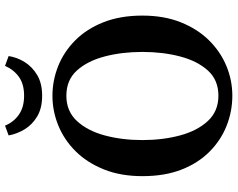

<svg xmlns="http://www.w3.org/2000/svg" viewBox="-108 -796 922 745"><g transform="rotate(-90 352.5 -424.0)"><path d="M353 17Q293 17 237 -5Q181 -27 136.5 -71Q92 -115 66.5 -180Q41 -245 41 -332Q41 -416 67 -481Q93 -546 137 -590.5Q181 -635 237 -658Q293 -681 353 -681Q412 -681 467.5 -659Q523 -637 567.5 -593Q612 -549 638 -483.5Q664 -418 664 -332Q664 -248 638 -183Q612 -118 568 -73.5Q524 -29 468.5 -6Q413 17 353 17ZM353 -37Q414 -37 451 -78Q488 -119 505.5 -186Q523 -253 523 -332Q523 -411 505.5 -478Q488 -545 451 -586Q414 -627 353 -627Q293 -627 255 -586Q217 -545 199 -478Q181 -411 181 -332Q181 -253 199 -186Q217 -119 255 -78Q293 -37 353 -37ZM199 -851 237 -865Q251 -831 280 -811Q309 -791 353 -791Q398 -791 426 -811Q454 -831 469 -865L507 -851Q502 -818 483.5 -788.5Q465 -759 433 -740Q401 -721 353 -721Q305 -721 273 -740Q241 -759 223 -788.5Q205 -818 199 -851Z"/></g></svg>

Font: Source Serif 4 Semibold
Style: Regular
Weight: 600
Designer: Frank Grießhammer
Foundry: Adobe
Version: Version 4.005;hotconv 1.1.0;makeotfexe 2.6.0